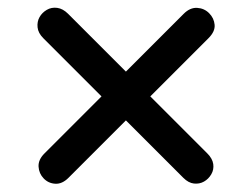

<svg xmlns="http://www.w3.org/2000/svg" viewBox="-20 -530 640 488"><path d="M154 -78Q138 -62 120.5 -63Q103 -64 91 -76.5Q79 -89 78 -106.5Q77 -124 93 -140L238 -285L90 -433Q77 -446 75.5 -460.5Q74 -475 80.5 -486.5Q87 -498 99 -505Q111 -512 125.5 -510Q140 -508 153 -495L300 -348L447 -495Q463 -511 481 -510Q499 -509 511.5 -496.5Q524 -484 525.5 -467Q527 -450 510 -433L362 -285L507 -140Q520 -127 522 -113Q524 -99 517 -87Q510 -75 498.5 -68.5Q487 -62 473 -63.5Q459 -65 446 -78L300 -224Z"/></svg>

Font: Nunito ExtraLight
Style: Regular
Weight: 200
Designer: Vernon Adams
Foundry: Vernon Adams
Version: Version 3.602